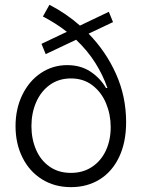

<svg xmlns="http://www.w3.org/2000/svg" viewBox="-20 -771 592 802"><path d="M350.1 -630.4Q422.9 -555.7 464.8 -461.7Q506.8 -367.7 506.8 -260.7Q506.8 -177.2 478 -116Q449.2 -54.7 397 -22Q344.7 10.7 276.4 10.7Q208 10.7 155.5 -22Q103 -54.7 74 -112.8Q44.9 -170.9 44.9 -244.1Q44.9 -316.9 73.5 -375.2Q102.1 -433.6 151.4 -466.3Q200.7 -499 260.7 -499Q316.4 -499 357.4 -472.2Q398.4 -445.3 422.9 -403.3H428.7Q410.6 -456.5 378.2 -508.1Q345.7 -559.6 297.9 -605L170.9 -544.9L153.3 -587.9L259.3 -638.2Q213.9 -673.8 159.2 -702.1L186.5 -751Q257.3 -714.4 314 -664.1L434.6 -721.7L452.1 -678.7ZM442.4 -240.2Q442.4 -292.5 423.1 -339.1Q403.8 -385.7 366.2 -414.6Q328.6 -443.4 276.4 -443.4Q225.6 -443.4 188.2 -416.5Q150.9 -389.6 131.1 -344.2Q111.3 -298.8 111.3 -244.1Q111.3 -190.9 130.4 -146.2Q149.4 -101.6 186.8 -75.2Q224.1 -48.8 276.4 -48.8Q326.7 -48.8 364.5 -74Q402.3 -99.1 422.4 -142.6Q442.4 -186 442.4 -240.2Z"/></svg>

Font: Pretendard GOV Light
Style: Regular
Weight: 300
Designer: Base glyphs from Inter by Rasmus Andersson; Hangeul glyphs from Noto Sans CJK(Source Han Sans) by Jang Soo-young and Kan
Foundry: Kil Hyung-jin
Version: Version 1.309